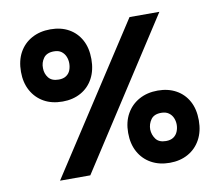

<svg xmlns="http://www.w3.org/2000/svg" viewBox="-79 -811 1044 912"><g transform="rotate(-10 443.0 -354.5)"><path d="M140 0 600 -708H744L286 0ZM669 7Q618 7 579.5 -14.5Q541 -36 519.5 -75Q498 -114 498 -167Q498 -220 520 -259Q542 -298 581 -319.5Q620 -341 671 -341Q721 -341 759 -320Q797 -299 818 -260.5Q839 -222 839 -168Q839 -115 817.5 -75.5Q796 -36 757.5 -14.5Q719 7 669 7ZM669 -98Q691 -98 705 -107.5Q719 -117 725.5 -133Q732 -149 732 -166Q732 -183 725.5 -198.5Q719 -214 705 -224Q691 -234 669 -234Q634 -234 619 -212.5Q604 -191 604 -165Q605 -139 620 -118.5Q635 -98 669 -98ZM218 -368Q166 -368 128 -389.5Q90 -411 68.5 -450Q47 -489 47 -541Q47 -595 68.5 -634Q90 -673 129 -694.5Q168 -716 219 -716Q270 -716 307.5 -695Q345 -674 366 -635.5Q387 -597 387 -543Q387 -490 366 -450.5Q345 -411 306.5 -389.5Q268 -368 218 -368ZM218 -474Q240 -474 254 -483.5Q268 -493 274 -508.5Q280 -524 280 -542Q280 -559 273.5 -574.5Q267 -590 253.5 -600Q240 -610 218 -610Q183 -610 167.5 -588.5Q152 -567 153 -540Q153 -514 168.5 -494Q184 -474 218 -474Z"/></g></svg>

Font: Onest
Style: Bold
Weight: 700
Designer: Dmitri Voloshin, Andrey Kudryavtsev
Foundry: Dmitri Voloshin, Andrey Kudryavtsev
Version: Version 1.000;gftools[0.9.33]